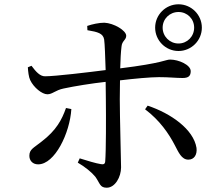

<svg xmlns="http://www.w3.org/2000/svg" viewBox="-20 -839 1040 896"><path d="M813 -601C873 -601 922 -650 922 -710C922 -770 873 -819 813 -819C753 -819 704 -770 704 -710C704 -650 753 -601 813 -601ZM158 -72C236 -72 306 -218 313 -330L288 -335C269 -281 243 -231 175 -179C138 -149 117 -143 117 -112C117 -90 132 -72 158 -72ZM859 -94C886 -94 901 -117 897 -149C883 -236 777 -310 669 -346L657 -329C726 -277 768 -215 796 -161C813 -129 827 -94 859 -94ZM813 -636C772 -636 739 -669 739 -710C739 -751 772 -783 813 -783C854 -783 886 -751 886 -710C886 -669 854 -636 813 -636ZM201 -399C225 -399 238 -418 277 -426C328 -437 409 -450 473 -457L474 -377C475 -292 475 -134 471 -86C470 -73 463 -71 451 -73C426 -77 387 -89 352 -100L343 -80C376 -61 408 -35 425 -14C447 17 446 37 478 37C517 37 545 -13 545 -58C545 -89 539 -293 539 -376L540 -464C606 -472 682 -479 722 -479C770 -479 800 -475 832 -475C859 -475 870 -484 870 -507C870 -536 814 -561 774 -561C752 -561 743 -545 541 -520C542 -560 544 -597 547 -621C549 -649 569 -652 569 -672C569 -697 511 -731 467 -733C442 -733 410 -726 387 -718L388 -698C437 -690 461 -683 466 -655C469 -634 471 -574 473 -512C395 -502 237 -483 191 -483C167 -482 147 -505 127 -532L110 -525C111 -506 114 -479 121 -465C137 -431 176 -399 201 -399Z"/></svg>

Font: Source Han Serif CN Medium
Style: Regular
Weight: 500
Designer: Ryoko NISHIZUKA 西塚涼子 (kana & ideographs); Frank Grießhammer (Latin, Greek & Cyrillic); Wenlong ZHANG 张文龙 (bopomofo); San
Foundry: Adobe
Version: Version 2.002;hotconv 1.1.0;makeotfexe 2.6.0